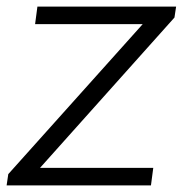

<svg xmlns="http://www.w3.org/2000/svg" viewBox="-27 -560 552 580"><path d="M-2 -34 404 -487H79L86 -540H505L500 -507L94 -53H436L429 0H-7Z"/></svg>

Font: Pathway Extreme 8pt Thin 12pt ExtraLight
Style: Italic
Weight: 250
Italic angle: -8°
Version: Version 1.001;gftools[0.9.26]